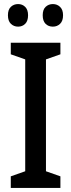

<svg xmlns="http://www.w3.org/2000/svg" viewBox="-20 -924 351 944"><path d="M277 0H33V-57L104 -82V-632L33 -657V-714H277V-657L206 -632V-82L277 -57ZM19 -849Q19 -877 33.5 -890.5Q48 -904 69 -904Q90 -904 104 -890Q118 -876 118 -849Q118 -821 104 -807Q90 -793 69 -793Q48 -793 33.5 -807Q19 -821 19 -849ZM190 -849Q190 -877 204.5 -890.5Q219 -904 240 -904Q261 -904 275.5 -890Q290 -876 290 -849Q290 -821 275.5 -807Q261 -793 240 -793Q218 -793 204 -807Q190 -821 190 -849Z"/></svg>

Font: Noto Sans Malayalam Condensed Medium
Style: Regular
Weight: 500
Width: 3
Designer: Jelle Bosma - Monotype Design Team
Foundry: Monotype Imaging Inc.
Version: Version 2.104; ttfautohint (v1.8.4.7-5d5b)